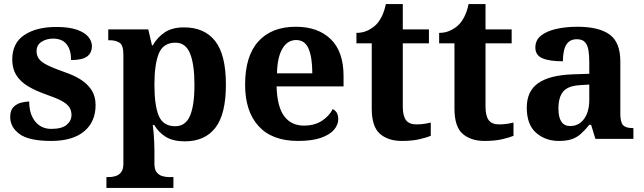

<svg xmlns="http://www.w3.org/2000/svg" viewBox="-20 -680 3153 940"><path d="M231 10Q122 10 76 -23.5Q30 -57 30 -107Q30 -140 46 -156Q62 -172 84 -177.5Q106 -183 123 -183Q123 -121 152.5 -85Q182 -49 231 -49Q283 -49 306.5 -69Q330 -89 330 -117Q330 -139 319 -155.5Q308 -172 281 -186.5Q254 -201 207 -217Q153 -236 116 -258.5Q79 -281 59.5 -312.5Q40 -344 40 -389Q40 -469 99 -508.5Q158 -548 255 -548Q318 -548 356.5 -534.5Q395 -521 412.5 -499.5Q430 -478 430 -455Q430 -421 406.5 -403.5Q383 -386 328 -386Q328 -436 306 -463.5Q284 -491 240 -491Q208 -491 183.5 -475.5Q159 -460 159 -429Q159 -408 170.5 -392Q182 -376 212 -361Q242 -346 296 -327Q341 -312 375 -290.5Q409 -269 428.5 -238.5Q448 -208 448 -166Q448 -83 391.5 -36.5Q335 10 231 10Z M501 240V187H513Q528 187 544.5 182.5Q561 178 572.5 164Q584 150 584 122V-413Q584 -459 565 -471Q546 -483 517 -483H510V-536H706L724 -458H728Q750 -497 786.5 -521.5Q823 -546 881 -546Q981 -546 1033.5 -479Q1086 -412 1086 -266Q1086 -121 1034.5 -54.5Q983 12 885 12Q828 12 792.5 -9.5Q757 -31 735 -68H728Q730 -54 732 -30.5Q734 -7 735 15.5Q736 38 736 53V122Q736 150 747.5 164Q759 178 776 182.5Q793 187 807 187H829V240ZM838 -62Q888 -62 910 -112.5Q932 -163 932 -265Q932 -365 910.5 -418Q889 -471 839 -471Q779 -471 757.5 -418Q736 -365 736 -266Q736 -163 757.5 -112.5Q779 -62 838 -62Z M1439 10Q1312 10 1246 -62.5Q1180 -135 1180 -265Q1180 -406 1245 -477.5Q1310 -549 1428 -549Q1537 -549 1599.5 -488Q1662 -427 1662 -308V-257H1334Q1337 -157 1371.5 -111Q1406 -65 1468 -65Q1520 -65 1556 -88.5Q1592 -112 1609 -146Q1623 -139 1629.5 -126.5Q1636 -114 1636 -97Q1636 -69 1615 -44.5Q1594 -20 1550.5 -5Q1507 10 1439 10ZM1509 -321Q1509 -398 1491 -441Q1473 -484 1430 -484Q1388 -484 1363 -442.5Q1338 -401 1336 -321Z M1947 10Q1880 10 1840 -25Q1800 -60 1800 -148V-468H1725V-519Q1757 -519 1782.5 -532Q1808 -545 1823 -561Q1838 -577 1850 -601.5Q1862 -626 1869 -660H1952V-536H2080V-468H1952V-158Q1952 -113 1967.5 -92Q1983 -71 2018 -71Q2038 -71 2055.5 -73.5Q2073 -76 2089 -80V-15Q2073 -8 2036.5 1Q2000 10 1947 10Z M2352 10Q2285 10 2245 -25Q2205 -60 2205 -148V-468H2130V-519Q2162 -519 2187.5 -532Q2213 -545 2228 -561Q2243 -577 2255 -601.5Q2267 -626 2274 -660H2357V-536H2485V-468H2357V-158Q2357 -113 2372.5 -92Q2388 -71 2423 -71Q2443 -71 2460.5 -73.5Q2478 -76 2494 -80V-15Q2478 -8 2441.5 1Q2405 10 2352 10Z M2716 10Q2650 10 2604.5 -30Q2559 -70 2559 -153Q2559 -234 2615 -273Q2671 -312 2783 -316L2865 -318.8V-374Q2865 -407.6 2861 -433.3Q2857 -459 2844 -473.5Q2831 -488 2803.5 -488Q2778 -488 2763 -474Q2748 -460 2742 -435.5Q2736 -411 2736 -380Q2669 -380 2635 -395Q2601 -410 2601 -447Q2601 -483.8 2629 -505.9Q2657 -528 2703.9 -538.5Q2750.8 -549 2806.8 -549Q2912 -549 2964.5 -511Q3017 -473 3017 -379.3V-124Q3017 -82.6 3030 -67.8Q3043 -53 3077 -53H3081V0H2895L2874 -69H2865.4Q2843 -42 2823.5 -24.5Q2804 -7 2779 1.5Q2754 10 2716 10ZM2771.2 -63Q2814.2 -63 2839.6 -98Q2865 -133 2865 -191V-266L2819.8 -263.2Q2759.9 -259.5 2736.9 -231.4Q2714 -203.3 2714 -148.8Q2714 -63 2771.2 -63Z"/></svg>

Font: Noto Serif Vithkuqi
Style: Regular
Weight: 400
Version: Version 1.005